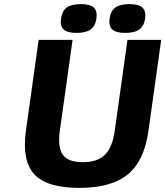

<svg xmlns="http://www.w3.org/2000/svg" viewBox="-20 -894 804 934"><path d="M106 -257.8 168 -700.2H333L271 -257.8Q259.8 -176.8 285.9 -140.9Q312 -105 382.8 -105Q453.6 -105 490.2 -140.9Q526.9 -176.8 538.1 -257.8L600.1 -700.2H764.2L702.1 -257.8Q682.1 -111.8 602.1 -45.9Q522 20 365.2 20Q208.5 20 147.2 -45.9Q85.9 -111.8 106 -257.8ZM373 -874Q418 -874 436 -857.4Q454.1 -840.8 449.2 -804.2Q443.8 -767.6 420.9 -750.7Q397.9 -733.9 353 -733.9Q307.6 -733.9 289.6 -750.7Q271.5 -767.6 276.9 -804.2Q282.2 -840.8 304.7 -857.4Q327.1 -874 373 -874ZM608.9 -874Q654.3 -874 672.6 -857.4Q690.9 -840.8 686 -804.2Q680.7 -767.6 657.7 -750.7Q634.8 -733.9 588.9 -733.9Q543.9 -733.9 525.9 -750.7Q507.8 -767.6 513.2 -804.2Q518.1 -840.8 541 -857.4Q564 -874 608.9 -874Z"/></svg>

Font: Fivo Sans Modern
Style: Italic
Weight: 700
Designer: Alexander Slobzheninov
Foundry: Alexander Slobzheninov
Version: 1.0